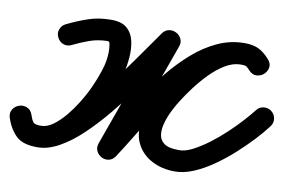

<svg xmlns="http://www.w3.org/2000/svg" viewBox="-121 -717 1352 891"><g transform="rotate(10 555.0 -271.0)"><path d="M109 -468Q99 -487 106 -506.5Q113 -526 132 -535Q181 -559 229.5 -575.5Q278 -592 334 -592Q384 -593 410 -571Q436 -549 444.5 -512Q453 -475 449 -430.5Q445 -386 433 -341.5Q421 -297 406.5 -259Q392 -221 380 -198Q360 -160 332 -117.5Q304 -75 268 -36.5Q232 2 190 26Q148 50 100 50Q39 50 4.5 22Q-30 -6 -48 -61Q-56 -85 -45 -102Q-34 -119 -16 -125Q1 -131 20 -124.5Q39 -118 48 -94Q53 -77 56.5 -67.5Q60 -58 69 -54.5Q78 -51 100 -51Q133 -51 174.5 -80Q216 -109 262 -157Q308 -205 354.5 -263.5Q401 -322 443.5 -380.5Q486 -439 521 -489.5Q556 -540 579 -572Q592 -589 610 -591.5Q628 -594 643 -586Q659 -578 667 -561.5Q675 -545 668 -525Q619 -389 570.5 -253.5Q522 -118 474 17Q466 38 446.5 40.5Q427 43 409 35Q391 26 381 8.5Q371 -9 384 -27Q416 -77 453 -138Q490 -199 532.5 -262.5Q575 -326 623 -385Q671 -444 725 -491Q779 -538 839 -565.5Q899 -593 965 -593Q1005 -593 1031 -580.5Q1057 -568 1083 -539Q1100 -520 1096.5 -500.5Q1093 -481 1078 -468Q1064 -456 1044 -455Q1024 -454 1007 -473Q996 -485 990.5 -488.5Q985 -492 965 -492Q928 -492 891 -469.5Q854 -447 821 -413Q788 -379 761.5 -343.5Q735 -308 718 -281Q718 -281 718 -281Q718 -281 718 -281Q718 -281 718 -281Q718 -281 718 -281Q702 -257 686.5 -226.5Q671 -196 662 -165Q653 -134 656 -108Q659 -82 680.5 -66.5Q702 -51 749 -51Q778 -50 814 -68.5Q850 -87 888 -115.5Q926 -144 961.5 -177.5Q997 -211 1025 -242Q1053 -273 1070 -295Q1082 -312 1103 -314.5Q1124 -317 1140 -305Q1157 -292 1160 -271.5Q1163 -251 1150 -234Q1127 -203 1092 -165.5Q1057 -128 1015 -90Q973 -52 927 -20Q881 12 835.5 31Q790 50 749 50Q688 50 640 25Q592 0 568.5 -46.5Q545 -93 556 -158Q564 -206 585.5 -250.5Q607 -295 632 -335Q632 -335 632 -335Q632 -335 632 -335Q632 -335 632 -335Q632 -335 632 -335Q658 -375 693 -419.5Q728 -464 771 -503.5Q814 -543 863 -568Q912 -593 965 -593Q1005 -593 1031 -580.5Q1057 -568 1083 -539Q1100 -520 1096.5 -500.5Q1093 -481 1078 -468Q1064 -456 1044 -455Q1024 -454 1007 -473Q996 -485 990.5 -488.5Q985 -492 965 -492Q913 -492 863.5 -465Q814 -438 767.5 -393.5Q721 -349 678.5 -293.5Q636 -238 598 -179.5Q560 -121 527.5 -67Q495 -13 468 27Q456 46 437.5 49.5Q419 53 404 45Q388 37 379.5 20.5Q371 4 378 -17Q427 -153 475.5 -288.5Q524 -424 572 -559Q580 -579 599.5 -581Q619 -583 637 -574Q655 -564 664.5 -547Q674 -530 661 -512Q631 -472 592.5 -415Q554 -358 508 -294.5Q462 -231 411.5 -170Q361 -109 308.5 -59Q256 -9 203 20.5Q150 50 100 50Q35 50 4 23Q-27 -4 -48 -60Q-56 -83 -45 -100Q-34 -117 -16 -124Q2 -130 21 -123.5Q40 -117 48 -93Q56 -69 64 -60Q72 -51 100 -51Q129 -51 158 -72.5Q187 -94 213 -125.5Q239 -157 259 -189.5Q279 -222 290 -244Q314 -291 334 -350Q354 -409 350 -462Q349 -470 347.5 -481Q346 -492 336 -492Q291 -491 253 -477.5Q215 -464 176 -445Q157 -435 137.5 -442Q118 -449 109 -468Z"/></g></svg>

Font: FRB American Cursive Guidelines Arrows Ultra
Style: Bold Italic
Weight: 1000
Italic angle: -25°
Version: Version 2.0;Modular Font Editor K font №1